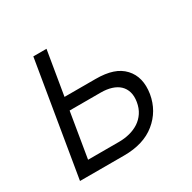

<svg xmlns="http://www.w3.org/2000/svg" viewBox="-127 -672 797 798"><g transform="rotate(-30 271.5 -272.5)"><path d="M38 0 128.9 -545.5H192.1L157 -334.9H305.8Q353 -334.9 385.8 -324Q418.7 -313.2 440.3 -289.8Q482.6 -244.3 470.5 -167.6Q457.7 -92.7 400.2 -46.2Q343.4 0 250 0ZM111.2 -59.7H259.9Q286.2 -59.7 310.7 -65.9Q335.2 -72.1 355.1 -85Q375 -98 388.5 -118.3Q402 -138.5 406.6 -166.5Q410.9 -192.8 405 -213.1Q399.1 -233.3 384.6 -247.2Q370 -261 347.5 -268.1Q324.9 -275.2 296.2 -275.2H147Z"/></g></svg>

Font: Inter P Light
Style: Italic
Weight: 300
Italic angle: 9.39999°
Designer: Rasmus Andersson
Foundry: rsms
Version: Version 3.018;git-588b23468